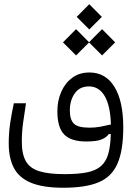

<svg xmlns="http://www.w3.org/2000/svg" viewBox="-20 -675 626 902"><path d="M277.8 207Q181.2 207 125 183.3Q68.8 159.7 44.9 113.3Q21 66.9 21 -1.5Q21 -52.2 28.3 -99.6Q35.6 -147 44.9 -189.9H102.1Q95.2 -144.5 88.9 -100.8Q82.5 -57.1 82.5 -9.8Q82.5 49.3 101.6 82.5Q120.6 115.7 164.6 129.4Q208.5 143.1 283.7 143.1Q346.2 143.1 387.5 135Q428.7 127 453.6 106Q478 85 488.5 48.3Q499 11.7 500.5 -45.4L490.7 -44.9Q480 -29.3 457 -19.8Q434.1 -10.3 384.8 -10.3Q314 -10.3 281.7 -43Q249.5 -75.7 249.5 -152.3Q249.5 -201.7 267.6 -243.2Q285.6 -284.7 319.3 -309.6Q353 -334.5 400.4 -334.5Q476.1 -334.5 517.6 -267.1Q559.1 -199.7 559.1 -77.1Q559.1 32.2 531.7 94.2Q504.4 156.2 442.9 181.6Q381.3 207 277.8 207ZM501 -90.3Q498.5 -178.2 471.9 -223.6Q445.3 -269 397.9 -269Q354 -269 331.1 -236.1Q308.1 -203.1 308.1 -156.7Q308.1 -112.3 327.4 -93.8Q346.7 -75.2 400.9 -75.2Q426.8 -75.2 451.9 -79.8Q477.1 -84.5 501 -90.3ZM459.5 -414.6 398.4 -475.6 337.4 -414.6 275.9 -476.1 337.4 -538.1 398.4 -476.6 459.5 -538.1 521 -476.1ZM399.4 -536.6 340.3 -595.7 399.4 -655.3 458.5 -595.7Z"/></svg>

Font: Cascadia Code NF Light
Style: Regular
Weight: 300
Monospace: yes
Designer: Aaron Bell
Foundry: Saja Typeworks
Version: Version 2404.023; ttfautohint (v1.8.4)